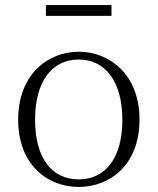

<svg xmlns="http://www.w3.org/2000/svg" viewBox="-20 -727 625 761"><path d="M292 14C414 14 533 -72 533 -253C533 -433 413 -522 292 -522C171 -522 52 -433 52 -253C52 -72 170 14 292 14ZM292 -16C185 -16 119 -101 119 -252C119 -403 185 -491 292 -491C398 -491 465 -403 465 -252C465 -101 398 -16 292 -16ZM162 -664H422V-707H162Z"/></svg>

Font: Source Han Serif TW VF
Style: Regular
Weight: 250
Designer: Ryoko NISHIZUKA 西塚涼子 (kana & ideographs); Frank Grießhammer (Latin, Greek & Cyrillic); Wenlong ZHANG 张文龙 (bopomofo); San
Foundry: Adobe
Version: Version 2.002;hotconv 1.1.0;makeotfexe 2.6.0